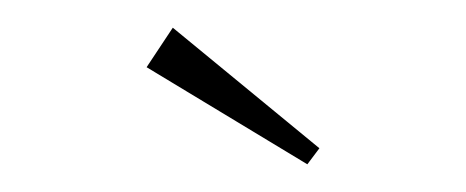

<svg xmlns="http://www.w3.org/2000/svg" viewBox="-20 -529 340 140"><path d="M106 -508.8 212.9 -420.9 204.1 -409.2 86.9 -480Z"/></svg>

Font: Clicker Script
Style: Regular
Weight: 400
Designer: Astigmatic (AOETI)
Foundry: Astigmatic (AOETI)
Version: Version 1.000